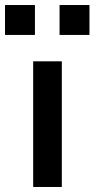

<svg xmlns="http://www.w3.org/2000/svg" viewBox="-36 -744 376 764"><path d="M96 0V-500H210V0ZM201 -605V-724H320V-605ZM-16 -605V-724H103V-605Z"/></svg>

Font: Nunito Sans 6pt SemiBold
Style: Regular
Weight: 600
Version: Version 3.101;gftools[0.9.27]